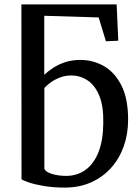

<svg xmlns="http://www.w3.org/2000/svg" viewBox="-20 -839 634 870"><path d="M273.5 11Q222 11 180 4Q138 -3 111 -12.2Q84 -21.5 77.5 -27L77 -819H508.5L516 -654.5L460 -652L427 -760L180.5 -767.5V-500Q197 -516 221.2 -531.8Q245.5 -547.5 276.2 -557.5Q307 -567.5 344 -567.5Q401.5 -567.5 450.8 -539.5Q500 -511.5 530.2 -451.8Q560.5 -392 560.5 -296.5Q560.5 -232 540.8 -176.2Q521 -120.5 483.5 -78.5Q446 -36.5 392.8 -12.8Q339.5 11 273.5 11ZM279 -42Q330 -42 367.8 -69.5Q405.5 -97 426.5 -150.2Q447.5 -203.5 448 -281.5Q449.5 -358 429.8 -405.5Q410 -453 376.5 -475Q343 -497 303 -497Q275.5 -497 251.5 -487.8Q227.5 -478.5 209.5 -465.2Q191.5 -452 181 -440.5V-73.5Q188 -59 216.8 -50.5Q245.5 -42 279 -42Z"/></svg>

Font: Merriweather 24pt
Style: Regular
Weight: 400
Designer: Eben Sorkin
Foundry: Eben Sorkin
Version: Version 2.100